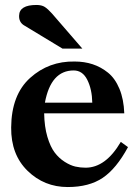

<svg xmlns="http://www.w3.org/2000/svg" viewBox="-20 -737 560 774"><path d="M312 -541H232L75 -636Q56 -649 57 -674Q58 -717 127 -717Q148 -717 160.5 -709Q173 -701 190 -682ZM496 -144Q449 -57 394 -20Q339 17 253 17Q158 17 91 -48.5Q24 -114 25 -223Q26 -355 101.5 -423Q177 -491 281 -489Q320 -489 353.5 -478Q387 -467 415.5 -444Q444 -421 461.5 -379Q479 -337 481 -280H158Q159 -226 171 -185.5Q183 -145 200.5 -122Q218 -99 241 -84.5Q264 -70 284 -65.5Q304 -61 325 -61Q406 -61 467 -165ZM352 -323Q351 -377 332 -415Q313 -453 277 -453Q185 -453 161 -323Z"/></svg>

Font: GFS Artemisia
Style: Bold
Weight: 700
Designer: Designed by Takis Katsoulidis.
Foundry: Designed by Takis Katsoulidis.
Version: Version 1.0